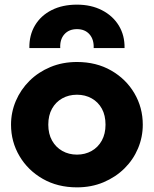

<svg xmlns="http://www.w3.org/2000/svg" viewBox="-20 -792 663 827"><path d="M311.5 15Q228 15 164 -21.8Q100 -58.5 63.8 -120Q27.5 -181.5 27.5 -255Q27.5 -308.5 48.2 -357.2Q69 -406 107 -443.8Q145 -481.5 197 -503.2Q249 -525 311.5 -525Q395 -525 459 -488.2Q523 -451.5 559 -390Q595 -328.5 595 -255Q595 -201.5 574.5 -152.8Q554 -104 516 -66.5Q478 -29 426 -7Q374 15 311.5 15ZM311.5 -126Q346.5 -126 374.5 -141.8Q402.5 -157.5 418.5 -186.5Q434.5 -215.5 434.5 -255Q434.5 -295 418.8 -323.8Q403 -352.5 375 -368.2Q347 -384 311.5 -384Q276 -384 248 -368.2Q220 -352.5 204 -323.8Q188 -295 188 -255Q188 -215.5 204.2 -186.5Q220.5 -157.5 248.5 -141.8Q276.5 -126 311.5 -126ZM106.5 -585Q105.5 -640.5 130.8 -682.8Q156 -725 202.5 -748.5Q249 -772 311.5 -772Q372.5 -772 419.2 -748Q466 -724 491.8 -681.8Q517.5 -639.5 516.5 -585H383.5Q385 -622 365.5 -644.2Q346 -666.5 311.5 -666.5Q277 -666.5 257.2 -644.2Q237.5 -622 239.5 -585Z"/></svg>

Font: Geologica Roman
Style: Bold
Weight: 700
Designer: Sindre Bremnes, Frode Helland
Foundry: Monokrom Skriftforlag AS
Version: Version 1.010;gftools[0.9.28]